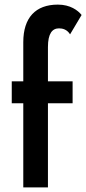

<svg xmlns="http://www.w3.org/2000/svg" viewBox="-20 -813 374 833"><path d="M31 -460V-365H81V0H188V-365H295V-460H188V-609C188 -668 207 -690 236 -690C252 -690 271 -685 284 -664L334 -748C318 -768 285 -793 231 -793C134 -793 81 -736 81 -630V-460Z"/></svg>

Font: Jost Medium
Style: Regular
Weight: 500
Version: Version 3.710